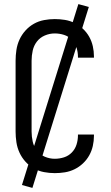

<svg xmlns="http://www.w3.org/2000/svg" viewBox="-20 -836 540 936"><path d="M247 8Q221 8 194.5 3Q168 -2 145 -15Q122 -28 104 -48Q86 -68 75 -92Q64 -116 60 -142.5Q56 -169 56 -195V-540Q56 -566 60 -592.5Q64 -619 75 -643Q86 -667 104 -687Q122 -707 145 -720Q168 -733 194.5 -738Q221 -743 247 -743Q272 -743 296.5 -739Q321 -735 343.5 -724Q366 -713 384.5 -695.5Q403 -678 415 -656.5Q427 -635 432.5 -610.5Q438 -586 438 -561V-555H360V-559Q360 -582 353 -604Q346 -626 330 -642.5Q314 -659 292 -666Q270 -673 247 -673Q222 -673 198.5 -663Q175 -653 160 -633.5Q145 -614 139.5 -589.5Q134 -565 134 -540V-195Q134 -170 139.5 -145.5Q145 -121 160 -101.5Q175 -82 198.5 -72Q222 -62 247 -62Q270 -62 292 -69Q314 -76 330 -92.5Q346 -109 353 -131Q360 -153 360 -176V-180H438V-174Q438 -149 432.5 -124.5Q427 -100 415 -78.5Q403 -57 384.5 -39.5Q366 -22 343.5 -11Q321 0 296.5 4Q272 8 247 8ZM138 80 87 66 362 -816 413 -802Z"/></svg>

Font: Iosevka
Style: Regular
Weight: 400
Monospace: yes
Designer: Belleve Invis
Foundry: Belleve Invis
Version: Version 33.2.3; ttfautohint (v1.8.4)